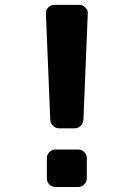

<svg xmlns="http://www.w3.org/2000/svg" viewBox="-20 -750 540 770"><path d="M293 -150.4Q307.6 -150.4 317.9 -140.1Q328.1 -129.9 328.1 -115.2V-35.2Q328.1 -20.5 317.9 -10.3Q307.6 0 293 0H203.1Q188.5 0 178.2 -9.8Q168 -19.5 168 -35.2V-115.2Q168 -129.9 178.2 -140.1Q188.5 -150.4 203.1 -150.4ZM297.9 -730.5Q311.5 -730.5 322.3 -719.7Q333 -709 332 -695.3L314.5 -269.5Q313.5 -254.9 303.2 -245.1Q293 -235.4 278.3 -235.4H217.8Q203.1 -235.4 192.9 -245.1Q182.6 -254.9 181.6 -269.5L164.1 -695.3Q163.1 -709 173.3 -719.7Q183.6 -730.5 198.2 -730.5Z"/></svg>

Font: Rounded-L Mgen+ 1mn bold
Style: Bold
Weight: 700
Designer: [Source Han Sans]
Ryoko NISHIZUKA  (kana & ideographs); Paul D. Hunt (Latin, Greek & Cyrillic); Wenlong ZHANG  (bopomofo
Version: Version 1.059.20150602